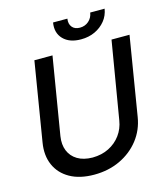

<svg xmlns="http://www.w3.org/2000/svg" viewBox="-132 -1014 975 1126"><g transform="rotate(-15 355.5 -450.5)"><path d="M602.1 -727.5H711.4L632.8 -249Q620.6 -172.9 574.7 -114Q528.8 -55.2 458 -21.7Q387.2 11.7 300.3 11.7Q212.9 11.7 153.6 -21.7Q94.2 -55.2 68.4 -114Q42.5 -172.9 55.2 -249L133.8 -727.5H243.7L166 -257.8Q158.2 -208.5 173.6 -170.4Q189 -132.3 225.3 -110.4Q261.7 -88.4 316.9 -87.9Q372.6 -88.4 416 -110.4Q459.5 -132.3 487.5 -170.4Q515.6 -208.5 523.4 -257.8ZM430.7 -774.9Q360.8 -774.9 323.7 -813.2Q286.6 -851.6 296.9 -913.1H383.8Q378.9 -881.8 394.8 -862.3Q410.6 -842.8 441.9 -842.8Q473.1 -842.8 495.4 -862.3Q517.6 -881.8 522.5 -913.1H609.9Q603.5 -872.1 578.4 -841.1Q553.2 -810.1 515.4 -792.5Q477.5 -774.9 430.7 -774.9Z"/></g></svg>

Font: Inter Tight Medium
Style: Italic
Weight: 500
Italic angle: -9.39999°
Designer: Rasmus Andersson
Foundry: rsms
Version: Version 3.004